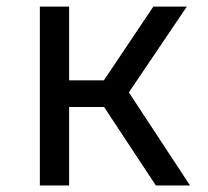

<svg xmlns="http://www.w3.org/2000/svg" viewBox="-20 -570 639 590"><path d="M102.5 0V-549.8H192.4V-323.2H299.3L451.2 -549.8H554.2L376 -286.1L564 0H459L299.8 -241.2H192.4V0Z"/></svg>

Font: UDEV Gothic 35
Style: Regular
Weight: 400
Version: v2.1.0; ttfautohint (v1.8.4.7-5d5b-dirty) -l 6 -r 45 -G 200 